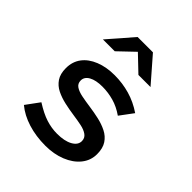

<svg xmlns="http://www.w3.org/2000/svg" viewBox="-205 -868 1009 1009"><g transform="rotate(45 300.0 -363.5)"><path d="M296 10Q226 10 166.5 -8.5Q107 -27 65 -62L120 -137Q172 -104 213 -91Q254 -78 295 -78Q350 -78 382.5 -96Q415 -114 415 -143Q415 -166 397 -179Q379 -192 350 -198Q321 -204 285.5 -209Q250 -214 214.5 -222Q179 -230 149.5 -244.5Q120 -259 102 -285.5Q84 -312 84 -355Q84 -403 110 -437.5Q136 -472 183.5 -491Q231 -510 292 -510Q350 -510 404.5 -494.5Q459 -479 509 -445L454 -371Q414 -399 372.5 -410.5Q331 -422 289 -422Q241 -422 213 -406.5Q185 -391 185 -364Q185 -341 203 -329Q221 -317 251 -311Q281 -305 317 -300Q353 -295 388.5 -287Q424 -279 454 -264Q484 -249 502 -222Q520 -195 520 -151Q520 -104 490.5 -67.5Q461 -31 410 -10.5Q359 10 296 10ZM115 -599 235 -737H349L469 -599H379L291 -683L203 -599Z"/></g></svg>

Font: Red Hat Mono SemiBold
Style: Regular
Weight: 600
Monospace: yes
Designer: Pentagram, MCKL
Foundry: Pentagram, MCKL
Version: Version 1.023